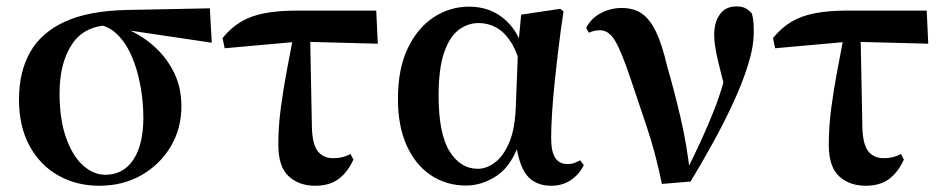

<svg xmlns="http://www.w3.org/2000/svg" viewBox="-20 -573 2988 609"><path d="M294.5 16.2Q222.9 16.2 165.1 -16.3Q107.3 -48.7 73.8 -110.2Q40.2 -171.8 40.2 -257.1Q40.2 -344.6 75.4 -407.2Q110.5 -469.7 186 -504.3Q261.4 -538.9 382.5 -541.4L645.6 -546.6L651.7 -437.5L363.8 -480.3L336.9 -493.5Q249.8 -494 209.4 -434.2Q168.9 -374.4 168.9 -277.8Q168.9 -194.4 189.4 -136.5Q209.8 -78.6 243 -48.6Q276.1 -18.7 314.2 -18.7Q371.3 -18.7 403 -66.6Q434.7 -114.5 434.7 -199.6Q434.7 -251.2 425.1 -302.6Q415.6 -354.1 396.8 -396.8Q378 -439.5 349.4 -466.3Q320.8 -493.2 283.2 -495.5L304.9 -504.5Q350.2 -496.4 394.6 -475.4Q439 -454.4 475.1 -420.2Q511.3 -385.9 533.4 -339.8Q555.4 -293.6 555.4 -235.7Q555.4 -165.4 521.5 -108.2Q487.5 -51.1 428.8 -17.5Q370.1 16.2 294.5 16.2Z M692.6 -419.9 685.9 -452.5Q712.1 -484.3 743.1 -503.2Q774.2 -522.2 817.8 -530.8Q861.3 -539.4 923.8 -539.4H1173.4L1178.3 -434.4L927.7 -441ZM979.7 16.2Q928.6 16.2 895.7 -13.8Q862.8 -43.7 862.8 -114.6Q862.8 -171.5 870.8 -231.4Q878.8 -291.4 889.9 -350Q900.9 -408.6 910.8 -459.8H963.7L969.4 -165.9Q971.4 -113.3 988.8 -92.3Q1006.3 -71.3 1036.5 -71.3Q1052.8 -71.3 1065.9 -74.4Q1079 -77.6 1091.8 -84.6L1101 -66.6Q1081.4 -24.9 1052.7 -4.3Q1024.1 16.2 979.7 16.2Z M1458.3 15.5Q1395.6 15.5 1346.7 -17.2Q1297.7 -49.9 1270 -111.3Q1242.2 -172.8 1242.2 -259.4Q1242.2 -354.6 1273.3 -419.6Q1304.3 -484.6 1355.6 -518.3Q1406.8 -551.9 1468.1 -551.9Q1537.7 -551.9 1585.5 -507.5Q1633.3 -463.2 1648 -381.8H1654.5L1633.2 -353.7Q1621.2 -407.4 1600.7 -439.4Q1580.2 -471.4 1554 -485.7Q1527.8 -499.9 1498.4 -499.9Q1463.7 -499.9 1434.8 -478.2Q1406 -456.5 1388.6 -406.1Q1371.2 -355.7 1371.2 -269.8Q1371.2 -149.6 1405.6 -93.6Q1440.1 -37.6 1495.5 -37.6Q1522.2 -37.6 1548.6 -56.6Q1574.9 -75.6 1593.7 -117.3Q1612.5 -159.1 1615.8 -227.4L1623.6 -428L1633.1 -526.6L1757.4 -545L1767.4 -536.5Q1758.9 -481.4 1752.1 -424.9Q1745.2 -368.4 1739.7 -315.4Q1734.2 -262.4 1731.2 -216.4Q1728.2 -170.4 1728.2 -135.4Q1728.2 -91.4 1741.2 -72.1Q1754.2 -52.7 1779.7 -52.7Q1792.9 -52.7 1802.2 -56.3Q1811.5 -60 1820 -64.5L1831.7 -49.4Q1819 -21.7 1792 -2.7Q1765 16.2 1728.5 16.2Q1677.9 16.2 1651.1 -17.1Q1624.3 -50.5 1615.4 -127.3L1630.4 -128.7Q1604.2 -48.4 1557 -16.4Q1509.8 15.5 1458.3 15.5Z M2079.4 10.4Q2060 -85.1 2032.4 -167.9Q2004.8 -250.6 1979.4 -325.6Q1951.6 -408.5 1931.5 -442.8Q1911.4 -477.1 1883.3 -477.1Q1863.9 -477.1 1847.9 -469.1L1839.2 -484.7Q1855.4 -515.8 1886.5 -531.7Q1917.5 -547.7 1951.9 -547.7Q1989.3 -547.7 2015 -530.5Q2040.8 -513.4 2060.4 -473.1Q2080 -432.7 2096.2 -362.4Q2117.9 -288.2 2138.6 -200Q2159.3 -111.8 2169.2 -18.2H2151.1L2158.6 -33.3Q2184.1 -84.4 2205.3 -130.6Q2226.4 -176.8 2244.1 -221.5Q2261.8 -266.3 2275.4 -313.9Q2289 -361.6 2299.6 -415.3L2289.2 -256.3Q2269.1 -330.2 2257.2 -380.8Q2245.3 -431.4 2245.3 -462Q2245.3 -502.5 2263.5 -527.6Q2281.6 -552.7 2316 -552.7Q2332.5 -552.7 2343.3 -547.5Q2354 -542.3 2364.6 -530.7Q2368.8 -516.3 2369.8 -503Q2370.8 -489.8 2370.8 -471.2Q2370.8 -425.1 2352.8 -367.5Q2334.9 -310 2305.5 -246.5Q2276.2 -183 2240.8 -119Q2205.5 -55.1 2170.4 2.8Z M2438.6 -419.9 2431.9 -452.5Q2458.1 -484.3 2489.1 -503.2Q2520.2 -522.2 2563.8 -530.8Q2607.3 -539.4 2669.8 -539.4H2919.4L2924.3 -434.4L2673.7 -441ZM2725.7 16.2Q2674.6 16.2 2641.7 -13.8Q2608.8 -43.7 2608.8 -114.6Q2608.8 -171.5 2616.8 -231.4Q2624.8 -291.4 2635.9 -350Q2646.9 -408.6 2656.8 -459.8H2709.7L2715.4 -165.9Q2717.4 -113.3 2734.8 -92.3Q2752.3 -71.3 2782.5 -71.3Q2798.8 -71.3 2811.9 -74.4Q2825 -77.6 2837.8 -84.6L2847 -66.6Q2827.4 -24.9 2798.7 -4.3Q2770.1 16.2 2725.7 16.2Z"/></svg>

Font: Noto Serif JP
Style: Regular
Weight: 200
Designer: Ryoko NISHIZUKA 西塚涼子 (kana & ideographs); Frank Grießhammer (Latin, Greek & Cyrillic); Wenlong ZHANG 张文龙 (bopomofo); San
Foundry: Adobe
Version: Version 2.001;hotconv 1.1.0;makeotfexe 2.6.0